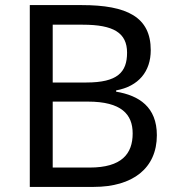

<svg xmlns="http://www.w3.org/2000/svg" viewBox="-20 -734 690 754"><path d="M97 0H348C501 0 596 -73 596 -203C596 -314 526 -359 436 -374V-379C524 -395 572 -453 572 -537C572 -667 479 -714 301 -714H97ZM187 -410V-637H305C426 -637 479 -605 479 -527C479 -450 441 -410 319 -410ZM187 -76V-335H325C457 -335 501 -285 501 -210C501 -130 458 -76 332 -76Z"/></svg>

Font: Noto Sans Math
Style: Regular
Weight: 400
Designer: Monotype Design Team, Delve Withrington, Jeff Kellem
Foundry: Monotype Imaging Inc., Delve Fonts LLC
Version: Version 3.000